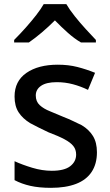

<svg xmlns="http://www.w3.org/2000/svg" viewBox="-20 -892 531 923"><path d="M225 11Q168 11 126 1.5Q84 -8 50 -26V-117Q87 -100 135 -85.5Q183 -71 229 -71Q289 -71 317.5 -93Q346 -115 346 -149Q346 -173 332.5 -190Q319 -207 290 -222.5Q261 -238 213 -256Q188 -268 166.5 -278.5Q145 -289 125 -300Q89 -322 69.5 -352Q50 -382 50 -428Q50 -502 107 -541.5Q164 -581 258 -581Q309 -581 352 -570Q395 -559 437 -542L403 -460Q368 -477 330.5 -487Q293 -497 253 -497Q203 -497 177.5 -479.5Q152 -462 152 -433Q152 -404 171 -386.5Q190 -369 220.5 -357Q251 -345 285 -330Q311 -320 332.5 -309.5Q354 -299 373 -290Q408 -269 427 -238Q446 -207 446 -160Q446 -104 420.5 -65.5Q395 -27 345.5 -8Q296 11 225 11ZM48 -688V-700Q77 -729 104.5 -760Q132 -791 154.5 -820Q177 -849 190 -872H299Q314 -846 339.5 -814Q365 -782 392.5 -752Q420 -722 441 -700V-688H369Q338 -706 306 -734.5Q274 -763 244 -794Q213 -763 180.5 -735.5Q148 -708 119 -688Z"/></svg>

Font: Menbere
Style: Regular
Weight: 400
Designer: Aleme Tadesse
Foundry: Sorkin Type Co
Version: Version 1.000